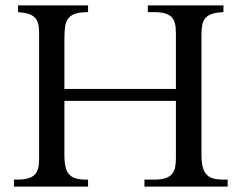

<svg xmlns="http://www.w3.org/2000/svg" viewBox="-20 -692 895 712"><path d="M824.2 0H515.6V-25.9H551.8Q576.2 -25.9 591.8 -30.8Q607.4 -35.6 616.5 -45.2Q625.5 -54.7 628.9 -69.3Q632.3 -84 632.3 -103.5V-317.9H218.8V-117.7Q218.8 -91.3 222.9 -73.5Q227.1 -55.7 236.6 -45.2Q246.1 -34.7 261.7 -30.3Q277.3 -25.9 300.3 -25.9H306.6V0H31.7V-25.9H42Q66.9 -25.9 83 -30.3Q99.1 -34.7 108.4 -43.9Q117.7 -53.2 121.3 -67.4Q125 -81.5 125 -101.1V-572.8Q125 -591.8 121.3 -605.2Q117.7 -618.7 108.6 -627.4Q99.6 -636.2 84.7 -640.9Q69.8 -645.5 46.9 -647V-671.9H306.6V-647Q276.9 -647 259.3 -641.1Q241.7 -635.3 232.7 -623Q223.6 -610.8 221.2 -591.6Q218.8 -572.3 218.8 -545.4V-362.3H632.3V-570.3Q632.3 -590.8 628.7 -605.5Q625 -620.1 615.7 -629.2Q606.4 -638.2 590.8 -642.6Q575.2 -647 551.8 -647H528.3V-671.9H808.6V-647Q782.2 -646 766.1 -640.4Q750 -634.8 741.2 -624.3Q732.4 -613.8 729.7 -597.9Q727.1 -582 727.1 -560.5V-116.7Q727.1 -88.4 732.2 -70.8Q737.3 -53.2 747.6 -43.2Q757.8 -33.2 773.4 -29.5Q789.1 -25.9 810.5 -25.9H824.2Z"/></svg>

Font: XB Niloofar
Style: Regular
Weight: 400
Designer: Behnam
Foundry: Irmug
Version: Version 7.201 2008